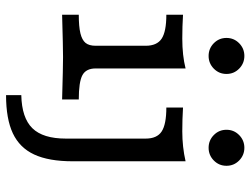

<svg xmlns="http://www.w3.org/2000/svg" viewBox="-120 -546 859 660"><g transform="rotate(90 310.0 -216.5)"><path d="M137.8 -115.3V-287.3Q137.8 -325.9 113.5 -342.1Q89.2 -358.3 31.1 -358.3V-415.6Q72 -413.1 112.8 -413.1Q171.3 -413.1 215.8 -424.4V-115.3Q215.8 -82.3 238.9 -69.8Q262.1 -57.3 322.5 -57.3V0Q210 -3.2 177 -3.2Q144 -3.2 31.1 0V-57.3Q71.9 -57.3 95 -62.9Q118.1 -68.5 128 -80.6Q137.8 -92.7 137.8 -115.3ZM110.9 -565Q110.9 -590.7 129.1 -608.6Q147.3 -626.5 172.8 -626.5Q198.3 -626.5 216.5 -608.6Q234.7 -590.7 234.7 -565Q234.7 -539.4 216.5 -521.5Q198.3 -503.6 172.8 -503.6Q147.3 -503.6 129.1 -521.4Q110.9 -539.3 110.9 -565ZM456.9 -12.9V-287.3Q456.9 -326 432.6 -342.1Q408.2 -358.3 350.2 -358.3V-415.6Q390.4 -413.1 431.9 -413.1Q485.6 -413.1 534.9 -424.4V-36.3Q534.9 46 511.6 96Q488.4 146 438.7 169.4Q389 192.7 307.5 192.7V140.3Q385.8 138.6 421.3 102.2Q456.9 65.8 456.9 -12.9ZM426.6 -565Q426.6 -590.7 444.8 -608.6Q463 -626.5 488.5 -626.5Q514 -626.5 532.2 -608.6Q550.4 -590.7 550.4 -565Q550.4 -539.4 532.2 -521.5Q514 -503.6 488.5 -503.6Q463 -503.6 444.8 -521.4Q426.6 -539.3 426.6 -565Z"/></g></svg>

Font: Playfair Micro SmCond SmLight
Style: Regular
Weight: 360
Width: 4
Designer: Claus Eggers Sørensen
Foundry: Claus Eggers Sørensen
Version: Version 2.100;Glyphs 3.2 (3219)